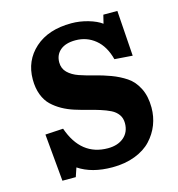

<svg xmlns="http://www.w3.org/2000/svg" viewBox="-86 -601 642 691"><g transform="rotate(-15 234.5 -255.5)"><path d="M63 14.2 46.9 -162.1 113.8 -166Q151.9 -56.2 252 -56.2Q289.1 -56.2 311.5 -75.4Q334 -94.7 334 -127.9Q334 -146.5 324.5 -159.9Q314.9 -173.3 298.6 -181.4Q282.2 -189.5 261.5 -196Q240.7 -202.6 217.3 -208.5Q193.8 -214.4 170.7 -221.7Q147.5 -229 126.7 -240.5Q106 -252 89.6 -267.6Q73.2 -283.2 63.7 -308.1Q54.2 -333 54.2 -365.2Q54.2 -435.1 104.2 -480Q154.3 -524.9 240.2 -524.9Q271.5 -524.9 302.7 -515.9Q334 -506.8 352.1 -493.2L359.9 -524.9H412.1L423.8 -355L356.9 -359.9Q343.8 -410.2 312.3 -436Q280.8 -461.9 238.8 -461.9Q202.1 -461.9 182.1 -445.1Q162.1 -428.2 162.1 -399.9Q162.1 -377 177.5 -361.8Q192.9 -346.7 217.5 -338.1Q242.2 -329.6 272 -322.3Q301.8 -314.9 331.3 -304Q360.8 -293 385.5 -276.6Q410.2 -260.3 425.5 -230Q440.9 -199.7 440.9 -157.2Q440.9 -123.5 429.2 -93.5Q417.5 -63.5 394.8 -39.1Q372.1 -14.6 334.7 -0.2Q297.4 14.2 250 14.2Q173.3 14.2 124 -19L112.8 14.2Z"/></g></svg>

Font: Literata Book SemiBold
Style: Regular
Weight: 600
Designer: Latin by Veronika Burian and Jose Scaglione. Greek by Irene Vlachou. Cyrillic by Vera Evstafieva
Foundry: TypeTogether
Version: Version 2.003;PS 002.003;hotconv 1.0.88;makeotf.lib2.5.64775